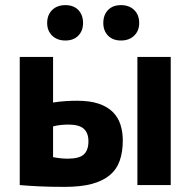

<svg xmlns="http://www.w3.org/2000/svg" viewBox="-20 -722 743 749"><path d="M187 -109Q217 -103 244 -103Q289 -103 307 -119.5Q325 -136 325 -171Q325 -203 307 -219.5Q289 -236 247 -236Q214 -236 187 -229ZM187 -322Q211 -326 235.5 -327.5Q260 -329 280 -329Q331 -329 365 -317.5Q399 -306 420 -285Q441 -264 450 -235.5Q459 -207 459 -174Q459 -129 447 -95Q435 -61 408 -38.5Q381 -16 338 -4.5Q295 7 232 7Q175 7 133.5 5Q92 3 57 0V-500H187ZM516 -500H646V0H516ZM164 -632Q164 -664 183.5 -683Q203 -702 235 -702Q267 -702 285.5 -683Q304 -664 304 -632Q304 -602 285.5 -583Q267 -564 235 -564Q203 -564 183.5 -583Q164 -602 164 -632ZM383 -632Q383 -664 401.5 -683Q420 -702 452 -702Q484 -702 503.5 -683Q523 -664 523 -632Q523 -602 503.5 -583Q484 -564 452 -564Q420 -564 401.5 -583Q383 -602 383 -632Z"/></svg>

Font: PTSans
Style: Bold
Weight: 700
Designer: A.Korolkova, O.Umpeleva, V.Yefimov
Foundry: ParaType Ltd
Version: Version 2.003W OFL